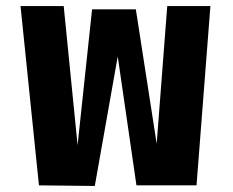

<svg xmlns="http://www.w3.org/2000/svg" viewBox="-20 -614 772 636"><path d="M294 2 370 -427 432 0H631L677 -594H534L499 -138L430 -583H285L237 -133L191 -594H48L109 0Z"/></svg>

Font: Vanilla Cream Black
Style: Regular
Weight: 900
Designer: Jeremy Tribby, Jinavaṁso
Foundry: Tribby Type
Version: Version 1.422;Glyphs 3.1.2 (3151)